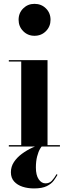

<svg xmlns="http://www.w3.org/2000/svg" viewBox="-20 -780 359 1022"><path d="M233 -460V-7.5H299V0H27V-7.5H93V-452.5H27V-460ZM163.5 -589.5Q128 -589.5 103.5 -614.2Q79 -639 79 -674.5Q79 -711 103.5 -735.2Q128 -759.5 163.5 -759.5Q200 -759.5 224.5 -735.2Q249 -711 249 -674.5Q249 -639 224.5 -614.2Q200 -589.5 163.5 -589.5ZM161 223Q128 223 100.2 214Q72.5 205 55.2 186Q38 167 38 137Q38 107 54.2 82.5Q70.5 58 96.5 38.8Q122.5 19.5 153 5.5Q183.5 -8.5 212 -17L214.5 -11.5Q204 -5.5 194 11Q184 27.5 177.5 53.2Q171 79 171 111.5Q171 152 185.8 174Q200.5 196 222 196Q243 196 256 182Q269 168 281 147L286 150.5Q278.5 164.5 266 181.5Q253.5 198.5 228.8 210.8Q204 223 161 223Z"/></svg>

Font: Bodoni Moda 28pt
Style: Bold
Weight: 700
Designer: Owen Earl
Foundry: indestructible type
Version: Version 2.005